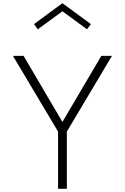

<svg xmlns="http://www.w3.org/2000/svg" viewBox="-20 -1172 776 1192"><path d="M340.5 0H395V-355L675 -825H609L367.5 -415L126.5 -825H60.5L340.5 -355ZM214.5 -990 367.5 -1102 520.5 -990 544.5 -1022.5 367.5 -1152 191 -1022.5Z"/></svg>

Font: Spartan Light
Style: Regular
Weight: 300
Designer: Matt Bailey, Mirko Velimirovic
Foundry: Matt Bailey
Version: Version 1.003; ttfautohint (v1.8.3)